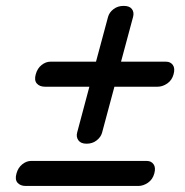

<svg xmlns="http://www.w3.org/2000/svg" viewBox="-20 -671 628 652"><path d="M274 -183Q254.5 -183 246.2 -194.5Q238 -206 242 -221L283.5 -376.5H133Q114.5 -376.5 105 -387.5Q95.5 -398.5 101.5 -419Q107 -439 121.2 -450.2Q135.5 -461.5 151 -461.5H306L347 -614Q351.5 -629.5 365.8 -640.2Q380 -651 400 -651Q420 -651 428 -640.2Q436 -629.5 432 -614L391 -461.5H544Q559 -461.5 567 -450.2Q575 -439 569.5 -419Q564 -398.5 548 -387.5Q532 -376.5 515 -376.5H368.5L326.5 -220Q322.5 -205.5 308.2 -194.2Q294 -183 274 -183ZM36 -82Q41.5 -102 55.8 -113.2Q70 -124.5 85.5 -124.5H478.5Q493.5 -124.5 501.5 -113.2Q509.5 -102 504 -82Q498.5 -61.5 482.5 -50.5Q466.5 -39.5 449.5 -39.5H67.5Q49 -39.5 39.5 -50.5Q30 -61.5 36 -82Z"/></svg>

Font: Fraunces 9pt SuperSoft SemiBold
Style: Italic
Weight: 600
Italic angle: -16°
Version: Version 1.000;[0bf87f6ff]